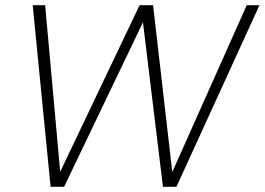

<svg xmlns="http://www.w3.org/2000/svg" viewBox="-20 -720 1020 740"><path d="M175 0 106 -700H154L212 -58L518 -700H570L644 -57L931 -700H980L660 0H608L531 -634L227 0Z"/></svg>

Font: DM Sans 11pt ExtraLight
Style: Italic
Weight: 250
Italic angle: -10°
Version: Version 4.004;gftools[0.9.30]